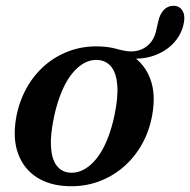

<svg xmlns="http://www.w3.org/2000/svg" viewBox="-20 -631 656 662"><path d="M611.5 -541Q600.5 -502 570.2 -474.2Q540 -446.5 496.8 -435Q453.5 -423.5 402.5 -433Q386 -436.5 378.8 -440.5Q371.5 -444.5 374 -454.5Q375.5 -460.5 380.2 -461.2Q385 -462 404.5 -457Q432 -450.5 455.5 -456.5Q479 -462.5 495.2 -479.5Q511.5 -496.5 517.5 -521.5L526 -558.5Q531.5 -583 545.2 -597.2Q559 -611.5 580 -611Q601 -610 610.5 -591.8Q620 -573.5 611.5 -541ZM320.5 -471Q386.5 -469.5 432.5 -440.5Q478.5 -411.5 498.2 -358.8Q518 -306 504.5 -232.5Q494.5 -177.5 468.5 -132Q442.5 -86.5 404.2 -54Q366 -21.5 318.5 -4.5Q271 12.5 217.5 11Q153 9.5 107.5 -19.2Q62 -48 42.5 -101Q23 -154 36 -227Q46.5 -282.5 72 -328Q97.5 -373.5 135.2 -406Q173 -438.5 220 -455.5Q267 -472.5 320.5 -471ZM217.5 -36Q237.5 -33.5 256.8 -40.8Q276 -48 293.8 -64Q311.5 -80 326.8 -104.2Q342 -128.5 354 -160.8Q366 -193 374.5 -232.5Q387.5 -294.5 384.5 -335.8Q381.5 -377 365 -399Q348.5 -421 320 -424Q300.5 -426 281.8 -418.8Q263 -411.5 245.8 -395.8Q228.5 -380 213.5 -355.8Q198.5 -331.5 186.5 -299Q174.5 -266.5 166 -227Q153 -165 155.8 -123.8Q158.5 -82.5 174.8 -60.8Q191 -39 217.5 -36Z"/></svg>

Font: Fraunces Medium
Style: Italic
Weight: 500
Italic angle: -16°
Version: Version 1.000;[b76b70a41]